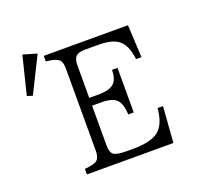

<svg xmlns="http://www.w3.org/2000/svg" viewBox="-134 -984 1269 1156"><g transform="rotate(-20 500.0 -406.0)"><path d="M55.7 -567.4 116.2 -811.5 204.6 -785.6 90.8 -556.6ZM234.4 -724.1V-759.8H773.9L784.7 -551.3H750Q739.3 -644.5 693.4 -679.2Q653.3 -710 563 -710H481.9Q439 -710 423.3 -694.8Q405.3 -678.7 405.3 -637.2V-428.2H462.9Q534.2 -428.2 563.5 -454.6Q590.8 -479 591.8 -540H627V-254.4H591.8Q589.4 -323.2 561 -351.6Q534.2 -378.4 462.9 -378.4H405.3V-123Q405.3 -79.1 424.3 -64.9Q443.8 -49.8 508.3 -49.8H549.8Q661.1 -49.8 710.9 -87.9Q762.2 -127 771 -230H805.7L788.6 0H234.4V-35.6Q296.4 -40.5 314 -56.2Q333.5 -72.8 333.5 -114.7V-645Q333.5 -689 311.5 -704.1Q289.1 -719.2 234.4 -724.1Z"/></g></svg>

Font: BIZ UDMincho
Style: Regular
Weight: 400
Monospace: yes
Designer: TypeBank Co., Ltd.
Foundry: Morisawa Inc.
Version: Version 1.06